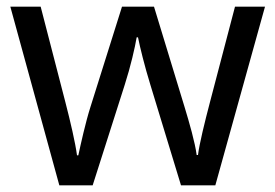

<svg xmlns="http://www.w3.org/2000/svg" viewBox="-20 -623 826 576"><path d="M431 -369 523 -67H626L775 -603H685L610 -317C594 -256 578 -191 574 -158H570C565 -196 548 -255 534 -301L442 -603H346L251 -301C237 -257 222 -190 215 -157H211C206 -195 191 -259 176 -317L102 -603H11L158 -67H258L354 -368C372 -424 385 -481 390 -511H394C400 -481 414 -424 431 -369Z"/></svg>

Font: Noto Sans Malayalam UI
Style: Regular
Weight: 400
Designer: Jelle Bosma - Monotype Design Team
Foundry: Monotype Imaging Inc.
Version: Version 2.104